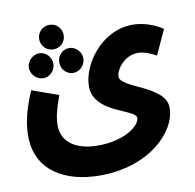

<svg xmlns="http://www.w3.org/2000/svg" viewBox="-86 -647 982 965"><g transform="rotate(-10 405.5 -164.0)"><path d="M228 -434C263 -434 290 -462 290 -496C290 -531 263 -559 228 -559C192 -559 165 -531 165 -496C165 -462 192 -434 228 -434ZM26 -26C26 149 169 231 348 231C603 231 751 77 751 -44C751 -158 525 -182 525 -242C525 -278 572 -343 642 -343C671 -343 708 -328 734 -313L792 -439C753 -465 697 -487 640 -487C478 -487 370 -328 370 -220C370 -80 582 -68 582 -22C582 18 500 81 365 81C247 81 181 28 181 -53C181 -93 190 -131 216 -203L81 -251C34 -143 26 -75 26 -26ZM153 -300C186 -300 214 -330 214 -364C214 -397 186 -427 153 -427C118 -427 89 -397 89 -364C89 -330 118 -300 153 -300ZM305 -300C339 -300 367 -330 367 -364C367 -397 339 -427 305 -427C270 -427 244 -397 244 -364C244 -330 270 -300 305 -300Z"/></g></svg>

Font: Noto Sans Arabic UI SmCn XBd
Style: Regular
Weight: 800
Width: 4
Designer: Monotype Design Team, Nadine Chahine and Nizar Qandah
Foundry: Monotype Imaging Inc.
Version: Version 2.010